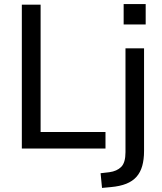

<svg xmlns="http://www.w3.org/2000/svg" viewBox="-20 -728 796 941"><path d="M87 0V-705H179V-81H497V0ZM586 -608V-708H694V-608ZM480 193 473 121 516 116Q553 111 574 90Q595 69 595 18V-491H686V12Q686 54 677 85.5Q668 117 649 138.5Q630 160 599 172.5Q568 185 523 189Z"/></svg>

Font: Nunito Sans 10pt SemiCondensed Medium
Style: Regular
Weight: 500
Width: 4
Designer: Vernon Adams
Foundry: Vernon Adams
Version: Version 3.101;gftools[0.9.27]